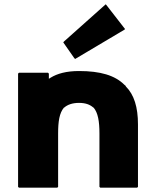

<svg xmlns="http://www.w3.org/2000/svg" viewBox="-20 -865 713 892"><path d="M250 3V-245C250 -301 256 -340 277 -365H278C294 -379 317 -387 347 -387C376 -387 397 -380 414 -365H415C435 -341 442 -302 442 -245V3L446 7H617L621 3V-287C621 -367 603 -425 565 -463L564 -465V-466L558 -471C514 -515 446 -535 347 -535C288 -535 246 -523 215 -504L207 -499V-523L203 -527H68L64 -523V3L68 7H246ZM274 -668 325 -595 329 -591 558 -727 561 -730 474 -842 471 -845 277 -672Z"/></svg>

Font: Hussar Woodtype
Style: Bd
Weight: 900
Foundry: Cannot Into Space Fonts
Version: Version 1.07